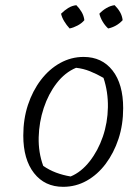

<svg xmlns="http://www.w3.org/2000/svg" viewBox="-20 -714 537 742"><path d="M224 8Q153 8 111.5 -45Q70 -98 70 -190Q70 -254 88 -308.5Q106 -363 138 -405Q170 -447 212.5 -470.5Q255 -494 303 -494Q374 -494 415 -441.5Q456 -389 456 -296Q456 -232 438 -177.5Q420 -123 388.5 -81Q357 -39 315 -15.5Q273 8 224 8ZM253 -32Q294 -49 326.5 -90.5Q359 -132 377.5 -186Q396 -240 397 -299.5Q398 -359 380 -413Q354 -428 328 -438.5Q302 -449 274 -452Q231 -434 199 -392.5Q167 -351 149 -296.5Q131 -242 129.5 -183.5Q128 -125 147 -73Q170 -57 196.5 -47Q223 -37 253 -32ZM275 -694Q287 -682 295.5 -667.5Q304 -653 306 -636Q296 -624 280 -615.5Q264 -607 249 -604Q237 -617 228 -632Q219 -647 216 -661Q229 -674 243.5 -683Q258 -692 275 -694ZM423 -694Q436 -681 444 -667Q452 -653 454 -636Q442 -623 427.5 -615Q413 -607 398 -604Q386 -615 377 -630Q368 -645 364 -661Q376 -674 391.5 -683Q407 -692 423 -694Z"/></svg>

Font: Piazzolla 8pt ExtraLight
Style: Italic
Weight: 250
Italic angle: -11.3°
Designer: Juan Pablo del Peral
Foundry: Huerta Tipografica
Version: Version 2.001